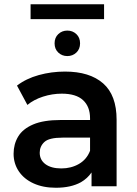

<svg xmlns="http://www.w3.org/2000/svg" viewBox="-20 -877 647 904"><path d="M411 0V-65Q392 -37 361 -19Q314 7 243 7Q183 7 138 -13.5Q93 -34 68.5 -70.5Q44 -107 44 -153Q44 -198 65.5 -234Q87 -270 136 -291Q185 -312 266 -312H404V-320Q404 -375 371 -405.5Q338 -436 271 -436Q226 -436 182.5 -422Q139 -408 109 -383L60 -474Q103 -507 162.5 -523.5Q222 -540 286 -540Q402 -540 465.5 -484.5Q529 -429 529 -313V0ZM404 -229H275Q211 -229 189 -208.5Q167 -188 167 -158Q167 -124 194 -104Q221 -84 269 -84Q315 -84 351.5 -105Q388 -126 404 -167ZM297 -613Q272 -613 254.5 -629.5Q237 -646 237 -673Q237 -700 254.5 -716.5Q272 -733 297 -733Q322 -733 339.5 -716.5Q357 -700 357 -673Q357 -646 339.5 -629.5Q322 -613 297 -613ZM124 -787V-857H470V-787Z"/></svg>

Font: Montserrat Thin SemiBold
Style: Regular
Weight: 600
Version: Version 9.000